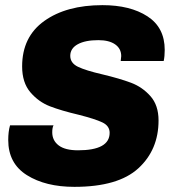

<svg xmlns="http://www.w3.org/2000/svg" viewBox="-20 -716 683 746"><path d="M620 -522Q620 -497 616 -479H449Q451 -493 451 -498Q451 -527 427.5 -543.5Q404 -560 362 -560Q311 -560 282 -544Q253 -528 253 -499Q253 -471 283 -456.5Q313 -442 378 -427Q445 -411 489 -394.5Q533 -378 564.5 -342.5Q596 -307 596 -248Q596 -134 517.5 -62Q439 10 269 10Q157 10 84.5 -35.5Q12 -81 12 -172Q12 -205 19 -229H188Q183 -220 183 -202Q183 -170 208 -151Q233 -132 283 -132Q406 -132 406 -200Q406 -227 377.5 -240.5Q349 -254 286 -270Q218 -286 174 -303Q130 -320 98 -357.5Q66 -395 66 -458Q66 -573 152 -634.5Q238 -696 378 -696Q486 -696 553 -652.5Q620 -609 620 -522Z"/></svg>

Font: Chivo ExtraBold Italic
Style: Regular
Weight: 800
Italic angle: -8.05°
Designer: Hector Gatti
Foundry: Omnibus-Type
Version: Version 1.007